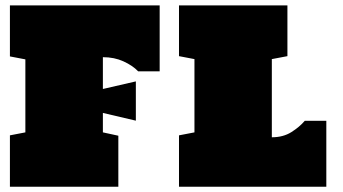

<svg xmlns="http://www.w3.org/2000/svg" viewBox="-20 -708 1301 728"><path d="M17.6 0V-194.8L76.2 -206.1V-482.9L17.6 -494.1V-687.5H585.4V-437.5H503.9Q482.9 -459.5 448.2 -475.3Q413.6 -491.2 370.1 -491.2V-370.6L495.1 -399.4V-250.5L370.1 -279.8V-206.1L428.7 -193.4V0ZM658.7 0V-194.8L717.3 -206.1V-483.9L658.7 -495.1V-687.5H1069.8V-495.1L1010.7 -483.9V-187.5Q1053.7 -187.5 1084.7 -207Q1115.7 -226.6 1135.7 -250H1217.3V0Z"/></svg>

Font: Holtwood One SC
Style: Regular
Weight: 400
Designer: Vernon Adams
Foundry: Vernon Adams
Version: Version 1.100; ttfautohint (v1.8.4.7-5d5b)